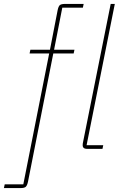

<svg xmlns="http://www.w3.org/2000/svg" viewBox="-82 -760 619 980"><path d="M190 -487 61 167Q57 186 50 193Q43 200 22 200H-62L-58 181H37L169 -487H69L73 -506H173L212 -707Q216 -727 223 -733.5Q230 -740 251 -740H345L341 -721H236L194 -506H298L294 -487ZM441 0H363Q352 0 346 -4.5Q340 -9 340 -19Q340 -24 340.5 -27.5Q341 -31 342 -35L483 -740H504L360 -19H445Z"/></svg>

Font: IBM Plex Sans Thin
Style: Italic
Weight: 250
Italic angle: -11.31°
Designer: Mike Abbink, Paul van der Laan, Pieter van Rosmalen
Foundry: Bold Monday
Version: Version 3.201